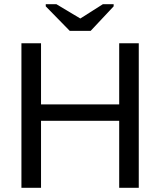

<svg xmlns="http://www.w3.org/2000/svg" viewBox="-20 -894 762 914"><path d="M547.4 0V-318.8H175.3V0H82V-688H175.3V-397H547.4V-688H640.6V0ZM411.6 -747.1H312L197.8 -863.8V-874H248.5L361.8 -806.2H362.8L469.7 -874H521V-863.8Z"/></svg>

Font: Liberation Sans
Style: Regular
Weight: 400
Designer: Steve Matteson
Foundry: Ascender Corporation
Version: Version 2.00.1